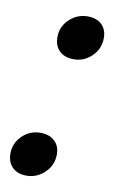

<svg xmlns="http://www.w3.org/2000/svg" viewBox="-72 -569 374 619"><g transform="rotate(10 114.5 -259.0)"><path d="M80 -446Q80 -481 105.5 -505Q131 -529 165 -529Q194 -529 211 -513Q228 -497 228 -469Q228 -434 203 -409.5Q178 -385 144 -385Q114 -385 97 -401.5Q80 -418 80 -446ZM-4 -50Q-4 -85 21 -109Q46 -133 80 -133Q109 -133 126.5 -117Q144 -101 144 -73Q144 -38 118.5 -13.5Q93 11 59 11Q30 11 13 -5.5Q-4 -22 -4 -50Z"/></g></svg>

Font: Radio Canada Medium
Style: Italic
Weight: 500
Italic angle: -12°
Designer: Charles Daoud, Etienne Aubert Bonn, Alexandre Saumier Demers, Jacques Le Bailly
Foundry: Radio-Canada
Version: Version 2.104; ttfautohint (v1.8.4.7-5d5b);gftools[0.9.28.de